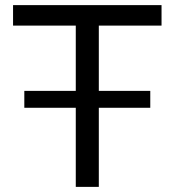

<svg xmlns="http://www.w3.org/2000/svg" viewBox="-20 -730 682 750"><path d="M366 -309V0H276V-309H75V-375H276V-630H31V-710H611V-630H366V-375H567V-309Z"/></svg>

Font: YasnoRaleway Medium
Style: Regular
Weight: 500
Designer: Matt McInerney, Pablo Impallari, Rodrigo Fuenzalida
Foundry: Matt McInerney, Pablo Impallari, Rodrigo Fuenzalida
Version: Version 4.026